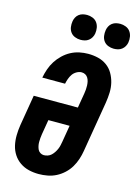

<svg xmlns="http://www.w3.org/2000/svg" viewBox="-141 -1035 798 1118"><g transform="rotate(15 258.0 -476.0)"><path d="M207 8Q176 8 147 1Q118 -6 94 -22.5Q70 -39 54 -63.5Q38 -88 31.5 -117Q25 -146 25.5 -177Q26 -208 31 -240L62 -425H328L343 -514Q345 -526 346 -538.5Q347 -551 346.5 -563Q346 -575 343.5 -586.5Q341 -598 335 -608Q329 -618 319 -623.5Q309 -629 297 -629Q282 -629 267 -620.5Q252 -612 243 -599Q234 -586 228.5 -570.5Q223 -555 220 -540H83V-541Q88 -567 97 -593Q106 -619 121 -642.5Q136 -666 157 -686Q178 -706 202.5 -719Q227 -732 253.5 -737.5Q280 -743 306 -743Q337 -743 366 -736Q395 -729 418.5 -712Q442 -695 456.5 -670Q471 -645 478 -616.5Q485 -588 484 -557Q483 -526 478 -495L427 -190Q423 -165 414.5 -139Q406 -113 392 -89.5Q378 -66 357 -46.5Q336 -27 311.5 -14.5Q287 -2 260 3Q233 8 207 8ZM208 -106Q219 -106 231 -110Q243 -114 252 -122.5Q261 -131 268 -141.5Q275 -152 280 -163.5Q285 -175 287.5 -186.5Q290 -198 292 -209L309 -310H181L166 -221Q164 -209 163 -197Q162 -185 162 -173Q162 -161 164.5 -149.5Q167 -138 171.5 -128.5Q176 -119 186 -112.5Q196 -106 208 -106ZM440 -810Q423 -810 406.5 -816.5Q390 -823 380 -836.5Q370 -850 367.5 -867.5Q365 -885 368 -903Q370 -915 376 -926.5Q382 -938 392.5 -946Q403 -954 415.5 -957Q428 -960 441 -960Q458 -960 474.5 -953.5Q491 -947 501 -933.5Q511 -920 514 -902.5Q517 -885 514 -867Q512 -855 505.5 -843.5Q499 -832 488.5 -824Q478 -816 465.5 -813Q453 -810 440 -810ZM240 -810Q223 -810 206.5 -816.5Q190 -823 180 -836.5Q170 -850 167.5 -867.5Q165 -885 168 -903Q170 -915 176 -926.5Q182 -938 192.5 -946Q203 -954 215.5 -957Q228 -960 241 -960Q258 -960 274.5 -953.5Q291 -947 301 -933.5Q311 -920 314 -902.5Q317 -885 314 -867Q312 -855 305.5 -843.5Q299 -832 288.5 -824Q278 -816 265.5 -813Q253 -810 240 -810Z"/></g></svg>

Font: Iosevka Heavy Oblique
Style: Regular
Weight: 900
Italic angle: -9°
Monospace: yes
Designer: Belleve Invis
Foundry: Belleve Invis
Version: Version 32.5.0; ttfautohint (v1.8.4)